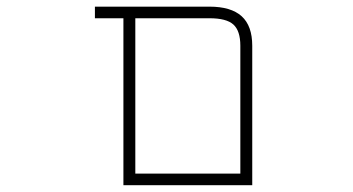

<svg xmlns="http://www.w3.org/2000/svg" viewBox="-20 -544 1040 566"><path d="M378.9 -32.2H688.5V-409.2Q688.5 -453.1 668 -471.7Q647.5 -490.2 597.7 -490.2H378.9ZM723.6 -409.2V2H371.1H343.8V-490.2H259.8V-524.4H597.7Q661.1 -524.4 692.4 -496.1Q723.6 -467.8 723.6 -409.2Z"/></svg>

Font: GenEi Gothic M ExtraLight
Style: Regular
Weight: 200
Designer: o_tamon (Modified); [Source Han Sans]
Ryoko NISHIZUKA  (kana & ideographs); Paul D. Hunt (Latin, Greek & Cyrillic); Wenl
Version: Version 1.1a;Original Version 1.004